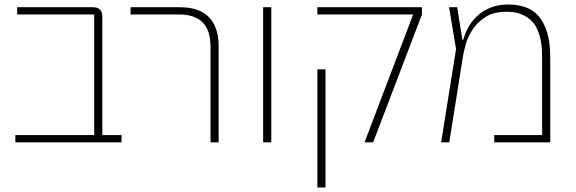

<svg xmlns="http://www.w3.org/2000/svg" viewBox="-20 -630 2551 850"><path d="M48 -32H397V-566H56V-598H391Q433 -598 433 -556V-32H518V0H48Z M912 -422Q912 -498 876 -532Q840 -566 774 -566H558V-598H776Q862 -598 905 -554Q948 -510 948 -425V0H912Z M1145 -598H1181V0H1145Z M1809 -566H1385V-598H1848V-566L1632 0H1594ZM1385 -323H1421V200H1385Z M1999 -413 1968 -598H2004L2027 -454H2031Q2040 -487 2057 -515.5Q2074 -544 2099 -565Q2124 -586 2156.5 -598Q2189 -610 2230 -610Q2272 -610 2306.5 -598Q2341 -586 2365 -558Q2389 -530 2402.5 -485.5Q2416 -441 2416 -376V0H2168V-32H2380V-372Q2380 -388 2379 -409.5Q2378 -431 2373.5 -453.5Q2369 -476 2359.5 -498.5Q2350 -521 2332.5 -538.5Q2315 -556 2288 -567Q2261 -578 2222 -578Q2165 -578 2129 -554.5Q2093 -531 2072 -499Q2051 -467 2041.5 -432.5Q2032 -398 2029 -377L1969 0H1933Z"/></svg>

Font: IBM Plex Sans Hebrew ExtraLight
Style: Regular
Weight: 200
Designer: Mike Abbink, Paul van der Laan, Pieter van Rosmalen, Yanek Iontef
Foundry: Bold Monday
Version: Version 1.2